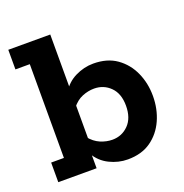

<svg xmlns="http://www.w3.org/2000/svg" viewBox="-111 -682 756 791"><g transform="rotate(-20 267.0 -286.5)"><path d="M318 10Q277 10 238.5 -9Q200 -28 178 -66L184 -75V0H16V-86H72V-497H9V-583H193V-332L178 -334Q200 -372 238.5 -391Q277 -410 318 -410Q379 -410 420 -381Q461 -352 482.5 -304.5Q504 -257 504 -201Q504 -144 482.5 -96Q461 -48 420 -19Q379 10 318 10ZM286 -88Q328 -88 357 -117.5Q386 -147 386 -201Q386 -254 357 -283Q328 -312 286 -312Q260 -312 234 -301.5Q208 -291 187 -264L193 -305V-90L187 -136Q208 -110 234 -99Q260 -88 286 -88Z"/></g></svg>

Font: Rokkitt SemiBold
Style: Bold
Weight: 700
Version: Version 3.103